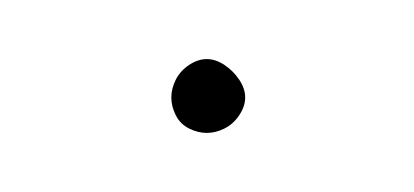

<svg xmlns="http://www.w3.org/2000/svg" viewBox="-20 -1183 140 65"><path d="M38 -1150Q38 -1147 39.5 -1144Q41 -1141 44 -1139.5Q47 -1138 50 -1138Q53 -1138 56 -1139.5Q59 -1141 61 -1144Q63 -1147 63 -1150Q63 -1153 61 -1156Q59 -1159 56 -1161Q53 -1163 50 -1163Q47 -1163 44 -1161Q41 -1159 39.5 -1156Q38 -1153 38 -1150Z"/></svg>

Font: Linefont Thin
Style: Regular
Weight: 100
Monospace: yes
Version: Version 3.002;gftools[0.9.33]